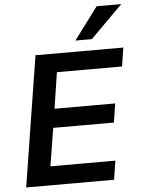

<svg xmlns="http://www.w3.org/2000/svg" viewBox="-61 -987 757 1034"><g transform="rotate(-5 317.0 -469.5)"><path d="M38 0 150 -705H625L609 -604H257L227 -409H555L539 -307H211L178 -102H529L513 0ZM371 -765 501 -939H634L460 -765Z"/></g></svg>

Font: Mulish ExtraLight
Style: Bold Italic
Weight: 700
Italic angle: -9°
Version: Version 3.603